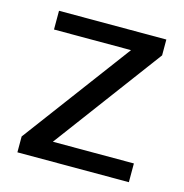

<svg xmlns="http://www.w3.org/2000/svg" viewBox="-83 -595 646 673"><g transform="rotate(15 240.0 -258.5)"><path d="M38 0V-57.5L330 -449H50.5V-517H440V-459.5L148.5 -68H442.5V0Z"/></g></svg>

Font: Public Sans Thin
Style: Regular
Weight: 400
Version: Version 2.001